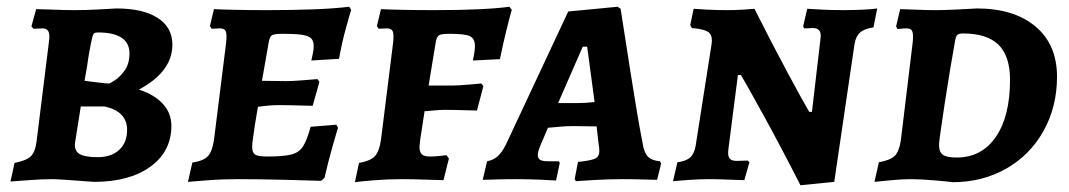

<svg xmlns="http://www.w3.org/2000/svg" viewBox="-20 -530 3163 568"><path d="M11 7 23 -48Q58 -55 71 -67.5Q84 -80 88 -110L125 -408Q126 -414 126 -423Q126 -446 106 -446L79 -445L73 -452L87 -503Q101 -503 137 -501.5Q173 -500 202 -500Q233 -500 271 -502Q309 -504 324 -505Q403 -505 446.5 -477Q490 -449 490 -398Q490 -318 391 -265Q437 -250 462 -222.5Q487 -195 487 -158Q487 -82 425 -37Q363 8 258 8Q154 0 134 0Q105 0 64.5 3Q24 6 11 7ZM302 -283Q302 -281 319 -292Q336 -303 349.5 -322.5Q363 -342 363 -372Q363 -434 269 -434Q261 -434 258 -431Q255 -428 253 -420Q244 -381 237 -330L230 -291Q239 -290 266 -286.5Q293 -283 302 -283ZM202 -108Q199 -85 214.5 -75Q230 -65 269 -65Q309 -65 332.5 -86.5Q356 -108 356 -146Q356 -200 290 -215H219Z M771 -67Q819 -67 842 -73Q865 -79 876.5 -97Q888 -115 899 -155L975 -161L980 -152Q976 -140 963.5 -96Q951 -52 940 -4L930 5Q906 4 826.5 2Q747 0 682 0Q636 0 592 3.5Q548 7 536 8L549 -49Q582 -54 595 -68Q608 -82 613 -116L649 -404Q650 -412 650 -423Q650 -436 645.5 -441Q641 -446 630 -446L606 -445L601 -453L613 -503Q629 -502 673.5 -501Q718 -500 769 -500Q931 -500 1013 -510L1019 -501Q1015 -489 1003 -445.5Q991 -402 983 -356L901 -351Q902 -355 905 -369Q908 -383 908 -393Q908 -409 900.5 -416.5Q893 -424 874 -427Q855 -430 817 -430Q792 -430 785 -426Q778 -422 775 -405L755 -291L827 -290Q843 -290 875.5 -292.5Q908 -295 919 -296L925 -288L905 -217Q895 -217 865.5 -218Q836 -219 804 -219Q778 -219 743 -214L734 -160Q733 -150 729.5 -128.5Q726 -107 726 -96Q726 -78 735 -72.5Q744 -67 771 -67Z M1221 -96Q1221 -80 1228 -73.5Q1235 -67 1251 -67Q1264 -67 1280 -68.5Q1296 -70 1301 -71L1308 -61L1292 3Q1278 3 1240.5 1.5Q1203 0 1167 0Q1126 0 1084 3.5Q1042 7 1030 9L1042 -48Q1076 -54 1089 -68Q1102 -82 1107 -116L1143 -404Q1144 -412 1144 -423Q1144 -436 1139.5 -441Q1135 -446 1124 -446L1100 -445L1095 -453L1107 -503Q1123 -502 1167.5 -501Q1212 -500 1263 -500Q1412 -500 1487 -510L1494 -501Q1490 -488 1479 -444Q1468 -400 1459 -355L1379 -351Q1380 -355 1382.5 -369Q1385 -383 1385 -394Q1385 -416 1370 -423Q1355 -430 1311 -430Q1286 -430 1279 -426Q1272 -422 1269 -405L1248 -277H1320Q1334 -277 1364 -279.5Q1394 -282 1404 -283L1410 -275L1391 -203Q1381 -203 1353.5 -204Q1326 -205 1296 -205Q1279 -205 1260.5 -203Q1242 -201 1236 -201L1223 -116Q1221 -100 1221 -96Z M1932 -53 1936 -47 1924 2Q1913 2 1883.5 1Q1854 0 1823 0Q1780 0 1738 2.5Q1696 5 1684 6L1680 0L1690 -51Q1729 -55 1741 -61Q1753 -67 1753 -83Q1753 -95 1751 -103L1745 -156L1675 -157Q1655 -157 1634 -155Q1613 -153 1601 -152L1578 -98Q1571 -81 1571 -72Q1571 -62 1577.5 -57.5Q1584 -53 1600 -53H1633L1636 -48L1625 4Q1614 3 1576.5 1.5Q1539 0 1507 0Q1473 0 1445 1Q1417 2 1408 2L1421 -53Q1439 -56 1452 -67.5Q1465 -79 1477 -103L1661 -496L1807 -510L1816 -504Q1823 -459 1844.5 -321Q1866 -183 1881 -107Q1885 -79 1896.5 -67Q1908 -55 1932 -53ZM1683 -225Q1712 -225 1739 -228L1717 -392H1704L1631 -225Z M2407 -413 2408 -424Q2408 -447 2385 -447L2359 -446L2356 -452L2368 -504Q2380 -503 2412 -501.5Q2444 -500 2476 -500Q2503 -500 2534 -501.5Q2565 -503 2575 -505L2564 -449Q2537 -445 2524.5 -434Q2512 -423 2508 -400L2448 8L2348 18Q2290 -96 2238.5 -189.5Q2187 -283 2172 -308H2163L2135 -90L2134 -79Q2134 -65 2140 -59.5Q2146 -54 2160 -54L2192 -55L2197 -50L2182 3Q2170 3 2138.5 1.5Q2107 0 2076 0Q2047 0 2014 2.5Q1981 5 1971 6L1984 -50Q2009 -53 2021.5 -64Q2034 -75 2038 -99L2085 -399L2086 -410Q2086 -429 2073.5 -436.5Q2061 -444 2027 -447Q2023 -453 2022 -456L2032 -504Q2041 -503 2071.5 -501.5Q2102 -500 2130 -500Q2153 -500 2178.5 -501.5Q2204 -503 2212 -504Q2261 -406 2310 -315Q2359 -224 2374 -199H2382Z M2673 0Q2647 0 2612.5 3.5Q2578 7 2567 8L2580 -50Q2614 -56 2627 -69Q2640 -82 2645 -115L2680 -404Q2681 -411 2681 -422Q2681 -435 2677 -440.5Q2673 -446 2662 -446Q2653 -446 2645.5 -445Q2638 -444 2635 -444L2631 -452L2643 -503Q2655 -503 2687 -501.5Q2719 -500 2749 -500Q2772 -500 2814 -502Q2856 -504 2870 -505Q2980 -505 3043.5 -451.5Q3107 -398 3107 -303Q3107 -214 3067 -142.5Q3027 -71 2956.5 -31Q2886 9 2798 9Q2785 7 2743.5 3.5Q2702 0 2673 0ZM2806 -412Q2793 -342 2775.5 -228.5Q2758 -115 2758 -102Q2758 -80 2769.5 -72Q2781 -64 2810 -64Q2884 -64 2926 -125Q2968 -186 2968 -294Q2968 -364 2934 -397.5Q2900 -431 2829 -431Q2817 -431 2812.5 -427Q2808 -423 2806 -412Z"/></svg>

Font: Alegreya SC
Style: Bold Italic
Weight: 700
Italic angle: -7°
Designer: Juan Pablo del Peral
Foundry: Huerta Tipografica
Version: Version 2.007; ttfautohint (v1.6)